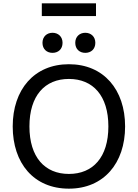

<svg xmlns="http://www.w3.org/2000/svg" viewBox="-20 -1116 824 1148"><path d="M230 -1096V-1020H554V-1096ZM294 -800C328 -800 354 -822 354 -860C354 -897 328 -920 294 -920C260 -920 234 -897 234 -860C234 -822 260 -800 294 -800ZM490 -800C524 -800 550 -822 550 -860C550 -897 524 -920 490 -920C456 -920 430 -897 430 -860C430 -822 456 -800 490 -800ZM56 -360C56 -140 182 12 392 12C600 12 728 -140 728 -360C728 -580 600 -732 392 -732C184 -732 56 -580 56 -360ZM156 -360C156 -544 248 -644 392 -644C536 -644 628 -544 628 -360C628 -176 536 -76 392 -76C248 -76 156 -176 156 -360Z"/></svg>

Font: Kufam Arabic Latin Roman Normal
Style: Regular
Weight: 400
Designer: Wael Morcos & Artur Schmal
Version: Version 1.200;PS 001.200;hotconv 1.0.88;makeotf.lib2.5.64775